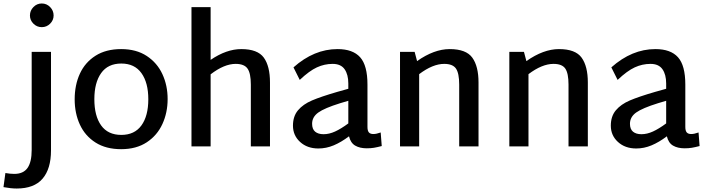

<svg xmlns="http://www.w3.org/2000/svg" viewBox="-92 -841 4053 1103"><path d="M80 -752Q80 -780 100 -800.5Q120 -821 148 -821Q176 -821 196 -800.5Q216 -780 216 -752Q216 -725 196 -705Q176 -685 148 -685Q120 -685 100 -705Q80 -725 80 -752ZM-72 234 -61 153Q-33 158 -10 158Q42 158 66 124Q90 90 90 21V-543H201V23Q201 129 152.5 185.5Q104 242 4 242Q-29 242 -72 234Z M337 -270Q337 -353 367 -418Q397 -483 457 -521Q517 -559 604 -559Q691 -559 751 -519.5Q811 -480 841 -415Q871 -350 871 -272Q871 -194 841 -128.5Q811 -63 751 -23.5Q691 16 604 16Q517 16 457 -22Q397 -60 367 -125Q337 -190 337 -270ZM760 -271Q760 -366 720.5 -421Q681 -476 605 -476Q528 -476 489 -421Q450 -366 450 -271Q450 -175 489 -120.5Q528 -66 605 -66Q681 -66 720.5 -120.5Q760 -175 760 -271Z M1459 -367V0H1349V-355Q1349 -420 1330 -447Q1311 -474 1262 -474Q1196 -474 1118 -414V0H1008V-800H1118V-497Q1209 -559 1294 -559Q1388 -559 1423.5 -510Q1459 -461 1459 -367Z M2101 -2Q2074 5 2056 8Q2038 11 2015 11Q1975 11 1948.5 -4.5Q1922 -20 1913 -58Q1868 -24 1825 -6Q1782 12 1737 12Q1673 12 1632 -25.5Q1591 -63 1591 -119Q1591 -173 1620 -207.5Q1649 -242 1700.5 -264Q1752 -286 1845 -313L1909 -331V-361Q1909 -413 1887.5 -443.5Q1866 -474 1819 -474Q1772 -474 1728.5 -454Q1685 -434 1630 -382L1594 -454Q1712 -559 1847 -559Q1935 -559 1977 -512Q2019 -465 2019 -355V-112Q2019 -90 2027 -80.5Q2035 -71 2053 -71Q2070 -71 2095 -80ZM1767 -70Q1799 -70 1833 -85.5Q1867 -101 1909 -132V-262L1862 -248Q1772 -220 1736.5 -194.5Q1701 -169 1701 -130Q1701 -99 1718.5 -84.5Q1736 -70 1767 -70Z M2657 -367V0H2546V-355Q2546 -420 2527.5 -447Q2509 -474 2460 -474Q2394 -474 2316 -415V0H2206V-543H2290L2304 -490Q2402 -559 2491 -559Q2586 -559 2621.5 -509.5Q2657 -460 2657 -367Z M3285 -367V0H3174V-355Q3174 -420 3155.5 -447Q3137 -474 3088 -474Q3022 -474 2944 -415V0H2834V-543H2918L2932 -490Q3030 -559 3119 -559Q3214 -559 3249.5 -509.5Q3285 -460 3285 -367Z M3927 -2Q3900 5 3882 8Q3864 11 3841 11Q3801 11 3774.5 -4.5Q3748 -20 3739 -58Q3694 -24 3651 -6Q3608 12 3563 12Q3499 12 3458 -25.5Q3417 -63 3417 -119Q3417 -173 3446 -207.5Q3475 -242 3526.5 -264Q3578 -286 3671 -313L3735 -331V-361Q3735 -413 3713.5 -443.5Q3692 -474 3645 -474Q3598 -474 3554.5 -454Q3511 -434 3456 -382L3420 -454Q3538 -559 3673 -559Q3761 -559 3803 -512Q3845 -465 3845 -355V-112Q3845 -90 3853 -80.5Q3861 -71 3879 -71Q3896 -71 3921 -80ZM3593 -70Q3625 -70 3659 -85.5Q3693 -101 3735 -132V-262L3688 -248Q3598 -220 3562.5 -194.5Q3527 -169 3527 -130Q3527 -99 3544.5 -84.5Q3562 -70 3593 -70Z"/></svg>

Font: Martel Sans SemiBold
Style: Regular
Weight: 600
Designer: Dan Reynolds and Mathieu Réguer
Foundry: Dan Reynolds and Mathieu Réguer
Version: Version 1.002; ttfautohint (v1.1) -l 5 -r 5 -G 72 -x 0 -D la